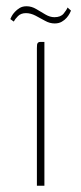

<svg xmlns="http://www.w3.org/2000/svg" viewBox="-20 -594 260 614"><path d="M98 0Q98 -110 98 -220Q98 -330 98 -440Q98 -447 98.5 -451Q99 -455 101.5 -457.5Q104 -460 109 -460H122V0ZM155 -519Q139 -519 124 -527.5Q109 -536 93.5 -544Q78 -552 63 -552Q47 -552 37.5 -542.5Q28 -533 24 -525L13 -533Q14 -536 17.5 -542.5Q21 -549 27.5 -556Q34 -563 43 -568.5Q52 -574 65 -574Q81 -574 96 -565Q111 -556 125.5 -547.5Q140 -539 154 -539Q174 -539 183.5 -550.5Q193 -562 196 -570L207 -560Q206 -557 202.5 -550.5Q199 -544 193 -537Q187 -530 177.5 -524.5Q168 -519 155 -519Z"/></svg>

Font: Genos Thin
Style: Regular
Weight: 100
Designer: Robert E. Leuschke
Foundry: Robert E. Leuschke
Version: Version 1.010